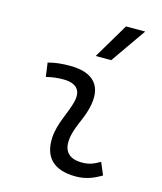

<svg xmlns="http://www.w3.org/2000/svg" viewBox="-119 -882 823 978"><g transform="rotate(15 293.0 -392.5)"><path d="M479.5 -95.7C442.9 -74.7 420.4 -66.9 385.3 -66.9C320.3 -66.9 288.1 -98.1 292 -157.7C296.4 -225.6 335 -275.4 351.6 -345.2C380.9 -464.4 326.7 -527.3 200.2 -527.3C161.6 -527.3 123 -524.4 85 -513.7L95.2 -440.4C125 -448.2 154.8 -451.7 184.6 -451.7C254.9 -451.7 284.2 -418.5 268.1 -355C252.9 -293.9 211.4 -226.1 207 -153.3C200.2 -46.4 257.3 9.8 372.6 9.8C427.7 9.8 468.3 -8.3 506.8 -31.2ZM313 -609.4H395L524.4 -794.9H423.3Z"/></g></svg>

Font: Cascadia Code SemiLight
Style: Italic
Weight: 350
Italic angle: -10°
Monospace: yes
Designer: Aaron Bell
Foundry: Saja Typeworks
Version: Version 2404.023